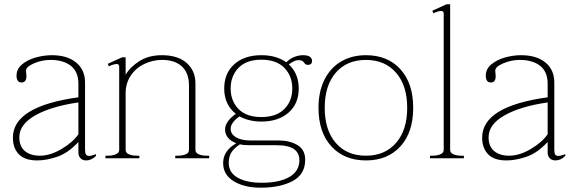

<svg xmlns="http://www.w3.org/2000/svg" viewBox="-20 -737 2666 894"><path d="M40 -96Q40 -242 345 -284V-347Q345 -403 310 -430.5Q275 -458 215 -458Q175 -458 138 -442Q101 -426 101 -408Q101 -403 102 -395.5Q103 -388 103 -382Q103 -353 80 -353Q57 -353 57 -385Q57 -416 83 -437.5Q109 -459 147 -469.5Q185 -480 221 -480Q293 -480 334.5 -446Q376 -412 376 -353V-40Q376 -25 380 -18Q384 -11 395 -11Q405 -11 427 -19V-11Q406 10 381 10Q365 10 355 0Q345 -10 345 -28V-76Q298 -25 247.5 -7.5Q197 10 153 10Q95 10 67.5 -19Q40 -48 40 -96ZM345 -112V-260Q219 -242 144.5 -200Q70 -158 70 -98Q70 -55 96 -33.5Q122 -12 166 -12Q214 -12 267 -43.5Q320 -75 345 -112Z M954 -12V0H796V-12H807Q829 -12 844.5 -18.5Q860 -25 860 -39V-338Q860 -397 827 -427.5Q794 -458 735 -458Q691 -458 651.5 -439Q612 -420 588.5 -384.5Q565 -349 565 -303V-39Q565 -25 580.5 -18.5Q596 -12 618 -12H629V0H471V-12H482Q504 -12 519.5 -18.5Q535 -25 535 -39V-427Q535 -439 523 -439Q516 -439 505 -435.5Q494 -432 487 -428L482 -440L548 -470H565V-389Q585 -424 628.5 -452Q672 -480 734 -480Q808 -480 849 -444Q890 -408 890 -348V-39Q890 -25 905.5 -18.5Q921 -12 943 -12Z M1433 -454Q1433 -435 1414 -435Q1407 -435 1403.5 -437.5Q1400 -440 1396 -445Q1392 -451 1386.5 -454Q1381 -457 1370 -457Q1351 -457 1325 -437Q1371 -394 1371 -325Q1371 -254 1323.5 -212.5Q1276 -171 1197 -171Q1140 -171 1095 -195Q1054 -166 1054 -137Q1054 -113 1078.5 -98Q1103 -83 1145 -83H1278Q1329 -83 1365 -61.5Q1401 -40 1401 7Q1401 75 1342.5 106Q1284 137 1194 137Q1118 137 1068.5 107Q1019 77 1019 22Q1019 -35 1080 -70Q1054 -80 1041 -96.5Q1028 -113 1028 -134Q1028 -171 1078 -207Q1024 -250 1024 -325Q1024 -396 1071 -438Q1118 -480 1197 -480Q1267 -480 1313 -447Q1330 -464 1350.5 -472Q1371 -480 1391 -480Q1413 -480 1423 -472.5Q1433 -465 1433 -454ZM1197 -459Q1127 -459 1090.5 -421Q1054 -383 1054 -325Q1054 -267 1090.5 -229.5Q1127 -192 1197 -192Q1267 -192 1304 -229.5Q1341 -267 1341 -325Q1341 -383 1304 -421Q1267 -459 1197 -459ZM1097 -65Q1066 -44 1055.5 -24Q1045 -4 1045 21Q1045 67 1087 90.5Q1129 114 1199 114Q1281 114 1327.5 87Q1374 60 1374 9Q1374 -25 1348.5 -43Q1323 -61 1264 -61H1140Q1113 -61 1097 -65Z M1463 -235Q1463 -310 1490.5 -365.5Q1518 -421 1568 -450.5Q1618 -480 1684 -480Q1785 -480 1844.5 -414.5Q1904 -349 1904 -235Q1904 -121 1844.5 -55.5Q1785 10 1684 10Q1583 10 1523 -55.5Q1463 -121 1463 -235ZM1876 -235Q1876 -339 1824 -398.5Q1772 -458 1684 -458Q1595 -458 1543.5 -398.5Q1492 -339 1492 -235Q1492 -131 1543.5 -71.5Q1595 -12 1684 -12Q1772 -12 1824 -71.5Q1876 -131 1876 -235Z M1982 -12H1993Q2015 -12 2030.5 -18.5Q2046 -25 2046 -39V-674Q2046 -686 2034 -686Q2027 -686 2016 -682.5Q2005 -679 1998 -675L1993 -687L2059 -717H2076V-39Q2076 -25 2091.5 -18.5Q2107 -12 2129 -12H2140V0H1982Z M2225 -96Q2225 -242 2530 -284V-347Q2530 -403 2495 -430.5Q2460 -458 2400 -458Q2360 -458 2323 -442Q2286 -426 2286 -408Q2286 -403 2287 -395.5Q2288 -388 2288 -382Q2288 -353 2265 -353Q2242 -353 2242 -385Q2242 -416 2268 -437.5Q2294 -459 2332 -469.5Q2370 -480 2406 -480Q2478 -480 2519.5 -446Q2561 -412 2561 -353V-40Q2561 -25 2565 -18Q2569 -11 2580 -11Q2590 -11 2612 -19V-11Q2591 10 2566 10Q2550 10 2540 0Q2530 -10 2530 -28V-76Q2483 -25 2432.5 -7.5Q2382 10 2338 10Q2280 10 2252.5 -19Q2225 -48 2225 -96ZM2530 -112V-260Q2404 -242 2329.5 -200Q2255 -158 2255 -98Q2255 -55 2281 -33.5Q2307 -12 2351 -12Q2399 -12 2452 -43.5Q2505 -75 2530 -112Z"/></svg>

Font: Taviraj Thin
Style: Regular
Weight: 250
Designer: Katatrad Team
Foundry: CadsonDemak
Version: Version 1.001